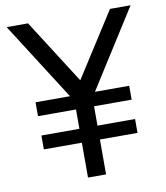

<svg xmlns="http://www.w3.org/2000/svg" viewBox="-85 -841 786 911"><g transform="rotate(-10 307.5 -385.0)"><path d="M533.2 -234.9V-168H352.1V0H265.1V-168H82V-234.9H265.1V-328.1H82V-395H248L8.8 -770H111.8L309.1 -460.9L506.8 -770H606L368.2 -395H533.2V-328.1H352.1V-234.9Z"/></g></svg>

Font: Junction Regular
Style: Regular
Weight: 500
Designer: Caroline Hadilaksono
Foundry: Caroline Hadilaksono
Version: Version 1.056